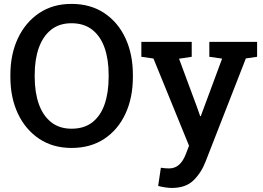

<svg xmlns="http://www.w3.org/2000/svg" viewBox="-20 -741 1335 975"><path d="M343.3 10.3Q249 10.3 179.2 -36.1Q109.4 -82.5 71 -163.8Q32.7 -245.1 32.7 -350.1V-360.8Q32.7 -465.3 71 -546.6Q109.4 -627.9 179 -674.6Q248.5 -721.2 342.8 -721.2Q439.5 -721.2 509.5 -674.6Q579.6 -627.9 617.2 -546.6Q654.8 -465.3 654.8 -360.8V-350.1Q654.8 -245.1 617.2 -163.8Q579.6 -82.5 509.8 -36.1Q439.9 10.3 343.3 10.3ZM343.3 -87.4Q407.7 -87.4 449.5 -120.4Q491.2 -153.3 511.5 -212.4Q531.7 -271.5 531.7 -350.1V-361.8Q531.7 -439 511.2 -497.8Q490.7 -556.6 448.7 -589.8Q406.7 -623 342.8 -623Q281.2 -623 239.7 -590.1Q198.2 -557.1 177.2 -498.3Q156.2 -439.5 156.2 -361.8V-350.1Q156.2 -272 177.2 -212.6Q198.2 -153.3 240 -120.4Q281.7 -87.4 343.3 -87.4ZM852.5 213.4Q837.4 213.4 817.6 210.4Q797.9 207.5 783.2 203.1L796.9 110.8Q805.2 112.3 817.9 113.3Q830.6 114.3 837.9 114.3Q868.7 114.3 889.6 95.2Q910.6 76.2 923.8 41L939.9 -1L759.3 -443.8L697.8 -452.6V-528.3H953.6V-452.6L889.2 -442.9L980.5 -196.8L996.6 -150.9H999.5L1107.9 -443.4L1043 -452.6V-528.3H1285.6V-452.6L1228.5 -444.3L1023.9 79.6Q1002.4 135.7 962.9 174.6Q923.3 213.4 852.5 213.4Z"/></svg>

Font: Roboto Slab Medium
Style: Regular
Weight: 500
Designer: Google
Version: Version 2.001; ttfautohint (v1.8.3)